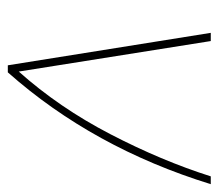

<svg xmlns="http://www.w3.org/2000/svg" viewBox="-54 -505 559 491"><g transform="rotate(90 225.5 -259.5)"><path d="M64 -519H85L163 -28Q255 -131 323 -262Q391 -393 431 -519H451Q358 -218 165 0H147Z"/></g></svg>

Font: Raleway-v4020 Thin
Style: Italic
Weight: 250
Italic angle: -12°
Designer: Matt McInerney, Pablo Impallari, Rodrigo Fuenzalida
Foundry: Matt McInerney, Pablo Impallari, Rodrigo Fuenzalida
Version: Version 4.020;PS 004.020;hotconv 1.0.88;makeotf.lib2.5.64775